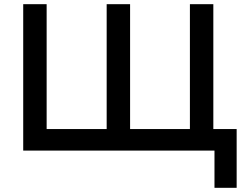

<svg xmlns="http://www.w3.org/2000/svg" viewBox="-20 -720 1178 918"><path d="M91 0V-700H203V-103H490V-700H602V-103H888V-700H1000V-103H1111.5V178H1005.5V0Z"/></svg>

Font: Geologica
Style: Regular
Weight: 400
Designer: Sindre Bremnes, Frode Helland
Foundry: Monokrom Skriftforlag AS
Version: Version 1.010; ttfautohint (v1.8.4.7-5d5b);gftools[0.9.28]